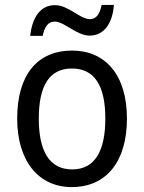

<svg xmlns="http://www.w3.org/2000/svg" viewBox="-20 -752 586 782"><path d="M103 -606H154C162 -644 176 -664 203 -664C242 -664 292 -607 345 -607C402 -607 438 -654 444 -732H394C386 -695 373 -674 346 -674C306 -674 259 -731 204 -731C143 -731 111 -679 103 -606ZM497 -269C497 -448 408 -546 274 -546C131 -546 50 -446 50 -269C50 -95 138 10 272 10C414 10 497 -95 497 -269ZM138 -269C138 -400 179 -473 273 -473C367 -473 409 -400 409 -269C409 -138 367 -62 274 -62C180 -62 138 -138 138 -269Z"/></svg>

Font: Noto Sans Gurmukhi UI SemiCondensed
Style: Regular
Weight: 400
Width: 4
Designer: Jelle Bosma - Monotype Design Team
Foundry: Monotype Imaging Inc.
Version: Version 2.004